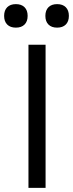

<svg xmlns="http://www.w3.org/2000/svg" viewBox="-46 -911 354 931"><path d="M273 -792Q258 -777 231 -777Q204 -777 189 -792Q174 -807 174 -834Q174 -861 189 -876Q204 -891 231 -891Q258 -891 273 -876Q288 -861 288 -834Q288 -807 273 -792ZM73 -792Q58 -777 31 -777Q4 -777 -11 -792Q-26 -807 -26 -834Q-26 -861 -11 -876Q4 -891 31 -891Q58 -891 73 -876Q88 -861 88 -834Q88 -807 73 -792ZM92 0V-694H175V0Z"/></svg>

Font: Cantarell
Style: Regular
Weight: 400
Designer: Dave Crossland, Nikolaus Waxweiler, Florian Fecher, Jacques Le Bailly, Eben Sorkin, Alexei Vanyashin, Alexios Zavras, Em
Version: Version 0.303